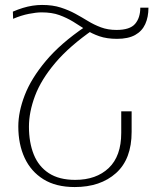

<svg xmlns="http://www.w3.org/2000/svg" viewBox="-20 -745 643 776"><path d="M33 -669 32 -698Q53 -707 72.5 -713Q92 -719 111.5 -722Q131 -725 150 -725Q193 -725 225.5 -714.5Q258 -704 284.5 -689.5Q311 -675 335.5 -660Q360 -645 388 -634.5Q416 -624 451 -624Q505 -624 526 -648.5Q547 -673 547 -714H580Q580 -676 567 -647.5Q554 -619 526 -603.5Q498 -588 453 -588Q412 -588 381.5 -598.5Q351 -609 326 -625.5Q301 -642 275.5 -657.5Q250 -673 220 -684Q190 -695 148 -695Q127 -695 96.5 -689Q66 -683 33 -669ZM358 -626Q261 -559 203.5 -491Q146 -423 121.5 -357.5Q97 -292 97 -233Q97 -169 116.5 -120.5Q136 -72 177.5 -45Q219 -18 284 -18Q369 -18 419.5 -66Q470 -114 470 -208V-295H512V-212Q512 -102 449 -45.5Q386 11 282 11Q206 11 155.5 -20.5Q105 -52 79.5 -107Q54 -162 54 -234Q54 -293 80 -360.5Q106 -428 165.5 -499Q225 -570 324 -637Z"/></svg>

Font: Noto Serif Armenian ExtraLight
Style: Regular
Weight: 250
Version: Version 2.007